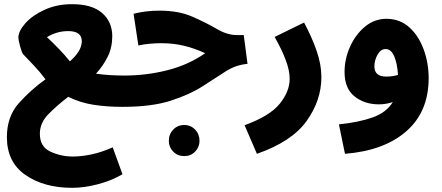

<svg xmlns="http://www.w3.org/2000/svg" viewBox="-20 -507 2119 920"><path d="M567 328 520 199Q466 223 418 233Q370 243 329 243Q272 243 221.5 219.5Q171 196 171 134Q171 82 211.5 40.5Q252 -1 307 -43Q364 -15 427.5 -5Q491 5 566 5Q651 5 651 -72Q651 -102 633 -123.5Q615 -145 576 -145Q544 -145 508.5 -147Q473 -149 440 -154Q474 -191 496 -235Q518 -279 518 -335Q517 -404 468.5 -445.5Q420 -487 325 -487Q253 -487 194.5 -460.5Q136 -434 102 -396Q68 -358 68 -326Q68 -316 76.5 -284.5Q85 -253 91 -247Q113 -224 142 -193.5Q171 -163 198 -127Q129 -78 71 -13.5Q13 51 13 150Q13 270 102 331.5Q191 393 326 393Q382 393 446.5 376.5Q511 360 567 328ZM205 -329Q252 -358 307 -358Q372 -358 372 -309Q371 -282 355.5 -258.5Q340 -235 315 -213Q290 -244 262 -273Q234 -302 205 -329Z M567 5Q707 5 798 -24.5Q889 -54 950 -93Q1011 -132 1060 -164Q1109 -196 1166 -201L1148 -339H1114Q1069 -339 1018.5 -368.5Q968 -398 902 -427Q836 -456 744 -456Q679 -456 620 -441L643 -289Q669 -295 698 -297.5Q727 -300 752 -300Q811 -300 862.5 -287.5Q914 -275 963 -252Q883 -196 782 -170.5Q681 -145 577 -145ZM863 241Q894 241 915 219.5Q936 198 936 168Q936 136 915 114Q894 92 863 92Q831 92 810 114Q789 136 789 168Q789 198 810 219.5Q831 241 863 241Z M1211 230Q1378 172 1449 73Q1520 -26 1520 -138Q1520 -197 1497.5 -262.5Q1475 -328 1437 -399L1296 -330Q1329 -272 1348.5 -221Q1368 -170 1368 -129Q1368 -69 1320.5 -10Q1273 49 1152 93Z M2034 -133Q2034 -204 2010.5 -269Q1987 -334 1942.5 -375Q1898 -416 1833 -417Q1774 -417 1728.5 -379Q1683 -341 1657 -282.5Q1631 -224 1631 -162Q1631 -83 1679 -45Q1727 -7 1795 -7Q1831 -7 1862 -18Q1832 32 1766 55.5Q1700 79 1604 89L1633 230Q1821 215 1927.5 121.5Q2034 28 2034 -133ZM1774 -189Q1774 -218 1789 -245Q1804 -272 1828 -272Q1854 -272 1869 -237Q1884 -202 1887 -148Q1860 -140 1831 -140Q1774 -140 1774 -189Z"/></svg>

Font: Noto Sans Arabic SemiCondensed Extra
Style: Regular
Weight: 800
Width: 4
Designer: Nadine Chahine - Monotype Design Team
Foundry: Monotype Imaging Inc.
Version: Version 1.902